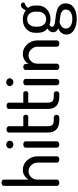

<svg xmlns="http://www.w3.org/2000/svg" viewBox="728 -1528 1029 2526"><g transform="rotate(-90 1243.0 -265.5)"><path d="M143 -288V-30Q143 -19 130.5 -9.5Q118 0 101 0Q84 0 72 -9Q60 -18 60 -30V-731Q60 -744 71.5 -752Q83 -760 101 -760Q119 -760 131 -752Q143 -744 143 -731V-404Q160 -436 193.5 -458Q227 -480 273 -480Q344 -480 396.5 -423.5Q449 -367 449 -288V-30Q449 -16 436.5 -8Q424 0 407 0Q391 0 378.5 -8Q366 -16 366 -30V-288Q366 -333 332 -369Q298 -405 252 -405Q209 -405 176 -372.5Q143 -340 143 -288Z M604 -474Q622 -474 634 -466Q646 -458 646 -445V-30Q646 -19 633.5 -9.5Q621 0 604 0Q587 0 575 -9Q563 -18 563 -30V-445Q563 -458 575 -466Q587 -474 604 -474ZM604 -699Q625 -699 640 -685Q655 -671 655 -652Q655 -633 640 -618.5Q625 -604 604 -604Q583 -604 567.5 -618.5Q552 -633 552 -652Q552 -671 567 -685Q582 -699 604 -699Z M845 -409V-151Q845 -108 863.5 -90.5Q882 -73 928 -73H959Q976 -73 985.5 -62.5Q995 -52 995 -37Q995 -22 985 -11Q975 0 959 0H928Q762 0 762 -151V-666Q762 -678 775 -686.5Q788 -695 803 -695Q819 -695 832 -686.5Q845 -678 845 -666V-474H971Q982 -474 989 -464Q996 -454 996 -441Q996 -428 989 -418.5Q982 -409 971 -409Z M1155 -409V-151Q1155 -108 1173.5 -90.5Q1192 -73 1238 -73H1269Q1286 -73 1295.5 -62.5Q1305 -52 1305 -37Q1305 -22 1295 -11Q1285 0 1269 0H1238Q1072 0 1072 -151V-666Q1072 -678 1085 -686.5Q1098 -695 1113 -695Q1129 -695 1142 -686.5Q1155 -678 1155 -666V-474H1281Q1292 -474 1299 -464Q1306 -454 1306 -441Q1306 -428 1299 -418.5Q1292 -409 1281 -409Z M1425 -474Q1443 -474 1455 -466Q1467 -458 1467 -445V-30Q1467 -19 1454.5 -9.5Q1442 0 1425 0Q1408 0 1396 -9Q1384 -18 1384 -30V-445Q1384 -458 1396 -466Q1408 -474 1425 -474ZM1425 -699Q1446 -699 1461 -685Q1476 -671 1476 -652Q1476 -633 1461 -618.5Q1446 -604 1425 -604Q1404 -604 1388.5 -618.5Q1373 -633 1373 -652Q1373 -671 1388 -685Q1403 -699 1425 -699Z M1668 -288V-30Q1668 -19 1655 -9.5Q1642 0 1626 0Q1609 0 1597 -9Q1585 -18 1585 -30V-445Q1585 -458 1596.5 -466Q1608 -474 1626 -474Q1641 -474 1652.5 -465.5Q1664 -457 1664 -445V-404Q1680 -436 1715.5 -458Q1751 -480 1798 -480Q1869 -480 1921.5 -423.5Q1974 -367 1974 -288V-30Q1974 -16 1961.5 -8Q1949 0 1932 0Q1916 0 1903.5 -8Q1891 -16 1891 -30V-288Q1891 -333 1857 -369Q1823 -405 1777 -405Q1734 -405 1701 -372.5Q1668 -340 1668 -288Z M2252 -116Q2211 -116 2178 -131Q2153 -116 2153 -97Q2153 -78 2176 -67.5Q2199 -57 2233 -54.5Q2267 -52 2307 -45Q2347 -38 2381 -27Q2415 -16 2438 12Q2461 40 2461 83Q2461 154 2404.5 191.5Q2348 229 2258 229Q2168 229 2109.5 192.5Q2051 156 2051 94Q2051 21 2132 -15Q2081 -34 2081 -82Q2081 -128 2131 -156Q2074 -202 2074 -282V-315Q2074 -388 2123 -434Q2172 -480 2252 -480Q2320 -480 2369 -441Q2399 -506 2437 -506Q2453 -506 2463 -496.5Q2473 -487 2473 -475Q2473 -460 2456 -452Q2422 -443 2402 -410Q2433 -373 2433 -315V-282Q2433 -210 2382 -163Q2331 -116 2252 -116ZM2352 -282V-315Q2352 -361 2325 -392Q2298 -423 2253 -423Q2207 -423 2181 -392.5Q2155 -362 2155 -315V-283Q2155 -235 2181.5 -204Q2208 -173 2254 -173Q2298 -173 2325 -203.5Q2352 -234 2352 -282ZM2380 85Q2380 69 2374.5 57Q2369 45 2357 37Q2345 29 2333 23.5Q2321 18 2302 14.5Q2283 11 2270.5 9.5Q2258 8 2237.5 6Q2217 4 2209 3Q2130 29 2130 85Q2130 124 2164.5 147.5Q2199 171 2257 171Q2313 171 2346.5 147.5Q2380 124 2380 85Z"/></g></svg>

Font: Dosis
Style: Medium
Weight: 500
Designer: Edgar Tolentino, Pablo Impallari, Igino Marini
Foundry: Edgar Tolentino, Pablo Impallari, Igino Marini
Version: Version 1.007